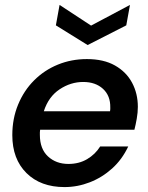

<svg xmlns="http://www.w3.org/2000/svg" viewBox="-20 -748 600 780"><path d="M242 12Q145 12 87.5 -45Q30 -102 30 -199Q30 -266 53.5 -323Q77 -380 118.5 -421.5Q160 -463 215 -485.5Q270 -508 333 -508Q401 -508 447 -482Q493 -456 516.5 -412Q540 -368 540 -314Q540 -291 535.5 -265.5Q531 -240 526 -221H143Q142 -216 142 -210.5Q142 -205 142 -200Q142 -143 175 -112.5Q208 -82 258 -82Q301 -82 334 -101.5Q367 -121 387 -153H501Q476 -100 435.5 -63.5Q395 -27 345 -7.5Q295 12 242 12ZM158 -296H427Q428 -301 428 -304.5Q428 -308 428 -311Q429 -359 398.5 -387Q368 -415 318 -415Q267 -415 222 -385Q177 -355 158 -296ZM336 -565 207 -645 222 -728 350 -644 508 -728 493 -645Z"/></svg>

Font: Rethink Sans SemiBold
Style: Italic
Weight: 600
Italic angle: -10°
Designer: The Rethink Sans project authors (Hans Thiessen). DM Sans designed by Colophon Foundry.
Foundry: Rethink Communications LLC
Version: Version 1.001